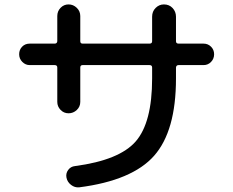

<svg xmlns="http://www.w3.org/2000/svg" viewBox="-20 -800 1040 856"><path d="M112.3 -509.8Q93.8 -509.8 79.6 -523.9Q65.4 -538.1 65.4 -558.1Q65.4 -578.1 78.6 -591.8Q91.8 -605.5 112.3 -605.5H223.6Q234.4 -605.5 235.4 -616.2V-728.5Q235.4 -750 250 -765.1Q264.6 -780.3 285.6 -780.3Q306.6 -780.3 322.3 -765.1Q337.9 -750 337.9 -728.5V-616.2Q337.9 -605.5 348.6 -605.5H646.5Q658.2 -605.5 658.2 -616.2V-725.6Q658.2 -749 673.8 -764.6Q689.5 -780.3 710.9 -780.3Q734.4 -780.3 749.5 -764.2Q764.6 -748 764.6 -725.6V-616.2Q764.6 -605.5 776.4 -605.5H887.7Q907.2 -605.5 920.9 -591.8Q934.6 -578.1 934.6 -558.1Q934.6 -538.1 920.9 -523.9Q907.2 -509.8 887.7 -509.8H776.4Q765.6 -509.8 764.6 -499V-450.2Q764.6 -215.8 667 -105.5Q569.3 4.9 333 35.2Q313.5 37.1 296.9 24.4Q280.3 11.7 276.4 -7.8Q272.5 -26.4 283.7 -42Q294.9 -57.6 314.5 -59.6Q512.7 -85.9 585.4 -169.9Q658.2 -253.9 658.2 -450.2V-499Q658.2 -509.8 646.5 -509.8H348.6Q337.9 -509.8 337.9 -499V-345.7Q337.9 -324.2 322.3 -309.6Q306.6 -294.9 285.6 -294.9Q264.6 -294.9 250 -310.1Q235.4 -325.2 235.4 -345.7V-499Q235.4 -509.8 223.6 -509.8Z"/></svg>

Font: Rounded-X Mgen+ 1mn medium
Style: Regular
Weight: 500
Designer: [Source Han Sans]
Ryoko NISHIZUKA  (kana & ideographs); Paul D. Hunt (Latin, Greek & Cyrillic); Wenlong ZHANG  (bopomofo
Version: Version 1.059.20150602